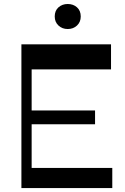

<svg xmlns="http://www.w3.org/2000/svg" viewBox="-20 -955 636 975"><path d="M118.6 -602.6V-730H543.8V-602.6ZM118.6 0V-102.3H550.2V0ZM88.7 0V-730H140.7V0ZM131.7 -323.9V-393.9H462.7V-323.9ZM323.9 -807.6Q296.1 -807.6 277 -825.3Q257.9 -843.1 257.9 -871.4Q257.9 -900.8 277 -917.8Q296.1 -934.7 323.9 -934.7Q352.1 -934.7 371 -917.8Q390 -900.8 390 -871.4Q390 -843.1 371 -825.3Q352.1 -807.6 323.9 -807.6Z"/></svg>

Font: Savate ExtraLight
Style: Regular
Weight: 200
Designer: Max Esnée
Foundry: Plomb Type
Version: Version 2.000